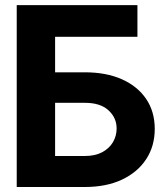

<svg xmlns="http://www.w3.org/2000/svg" viewBox="-20 -748 661 768"><path d="M46.9 0V-727.5H529.7V-600.8H200.4V-458.8H318.8Q405.3 -458.8 467.9 -430.8Q530.6 -402.7 564.8 -352Q599 -301.3 599 -232.4Q599 -163.7 564.8 -111.4Q530.6 -59.1 467.9 -29.5Q405.3 0 318.8 0ZM200.4 -124H318.8Q360.3 -124 388.5 -139Q416.8 -153.9 431.6 -179Q446.5 -204.1 446.5 -234Q446.5 -277.1 413.6 -307.1Q380.8 -337 318.8 -336.7H200.4Z"/></svg>

Font: Inter Tight
Style: Regular
Weight: 400
Designer: Rasmus Andersson
Foundry: rsms
Version: Version 3.002